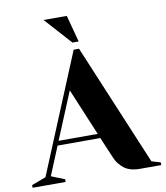

<svg xmlns="http://www.w3.org/2000/svg" viewBox="-116 -979 912 1058"><g transform="rotate(-10 340.0 -450.0)"><path d="M0 0ZM165 -15V0H-20V-15L60 -45L335 -710H365L650 -30L700 -15V0H580Q524 0 492 -25.5Q460 -51 446 -85L395 -205H156L90 -45ZM166 -230H385L275 -493ZM330 -900 370 -750H335L200 -900Z"/></g></svg>

Font: Yeseva One
Style: Regular
Weight: 400
Designer: Jovanny Lemonad
Foundry: Jovanny Lemonad
Version: Version 2.001; ttfautohint (v0.91) -l 8 -r 50 -G 200 -x 0 -w